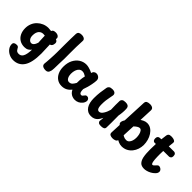

<svg xmlns="http://www.w3.org/2000/svg" viewBox="67 -1854 3149 3149"><g transform="rotate(45 1641.0 -279.5)"><path d="M522 -472Q540 -465 549.5 -452.5Q559 -440 559 -419Q559 -407 554.5 -389Q550 -371 537.5 -356.5Q525 -342 502 -342Q488 -342 469 -349.5Q450 -357 442 -360Q403 -373 370 -381Q337 -389 311 -389Q289 -389 269.5 -381Q250 -373 234.5 -355.5Q219 -338 210.5 -311Q202 -284 202 -246Q202 -197 224.5 -169Q247 -141 276 -141Q309 -141 332 -178Q355 -215 371 -297L401 -146Q386 -109 365.5 -79.5Q345 -50 315.5 -32.5Q286 -15 242 -15Q178 -15 131 -44Q84 -73 58.5 -125Q33 -177 33 -246Q33 -303 53.5 -353Q74 -403 111.5 -439.5Q149 -476 198 -497Q247 -518 304 -518Q326 -518 356 -513.5Q386 -509 417.5 -502Q449 -495 476.5 -487.5Q504 -480 522 -472ZM353 -453Q359 -492 367 -513Q375 -534 392.5 -542.5Q410 -551 442 -551Q459 -551 478.5 -544.5Q498 -538 510.5 -521.5Q523 -505 518 -475Q516 -464 513.5 -445Q511 -426 509.5 -405.5Q508 -385 508 -368Q508 -311 512 -253.5Q516 -196 516 -139Q516 73 450 169.5Q384 266 262 266Q211 266 165.5 243.5Q120 221 91 182Q62 143 62 96Q62 69 80.5 57Q99 45 133 45Q150 45 162 53.5Q174 62 183 83Q191 98 200.5 108.5Q210 119 223.5 124Q237 129 257 129Q278 129 297.5 119Q317 109 331.5 84Q346 59 354.5 13Q363 -33 363 -105Q363 -128 359.5 -171.5Q356 -215 352.5 -267Q349 -319 348 -368Q347 -417 353 -453Z M688 -762Q690 -798 710 -811.5Q730 -825 768 -825Q789 -825 808.5 -818.5Q828 -812 839.5 -798.5Q851 -785 849 -762Q845 -696 843.5 -623Q842 -550 842.5 -478.5Q843 -407 843 -343L839 -230Q839 -162 836.5 -116.5Q834 -71 829 -54Q819 -17 802 -4.5Q785 8 759 8Q712 8 687.5 -10Q663 -28 668 -66Q670 -81 672.5 -113.5Q675 -146 677.5 -187Q680 -228 681.5 -267Q683 -306 683 -333Q683 -438 683.5 -516Q684 -594 685 -654Q686 -714 688 -762Z M922 -240Q922 -332 955.5 -397.5Q989 -463 1044.5 -498.5Q1100 -534 1166 -534Q1192 -534 1220 -527Q1248 -520 1274 -510.5Q1300 -501 1318 -490L1324 -508Q1330 -524 1346.5 -536Q1363 -548 1386 -548Q1418 -548 1444 -526.5Q1470 -505 1470 -468Q1470 -452 1467 -427.5Q1464 -403 1457.5 -369.5Q1451 -336 1440.5 -296.5Q1430 -257 1413 -212Q1413 -178 1418 -157Q1423 -136 1433 -127Q1443 -118 1458 -118Q1471 -118 1480.5 -126.5Q1490 -135 1500 -150Q1510 -164 1519 -169.5Q1528 -175 1543 -175Q1566 -175 1580.5 -158Q1595 -141 1595 -123Q1595 -105 1588 -86.5Q1581 -68 1569 -53Q1544 -21 1510 -4.5Q1476 12 1438 12Q1409 12 1381 2Q1353 -8 1330.5 -29Q1308 -50 1295 -80Q1261 -38 1220 -16.5Q1179 5 1124 5Q1065 5 1019.5 -25.5Q974 -56 948 -111.5Q922 -167 922 -240ZM1092 -246Q1092 -227 1096 -206.5Q1100 -186 1109 -168Q1118 -150 1132 -138.5Q1146 -127 1166 -127Q1204 -127 1226 -150.5Q1248 -174 1267 -210Q1266 -239 1268.5 -269.5Q1271 -300 1275.5 -328.5Q1280 -357 1285 -378Q1262 -393 1241.5 -401.5Q1221 -410 1197 -410Q1165 -410 1141 -389Q1117 -368 1104.5 -331Q1092 -294 1092 -246Z M1815 13Q1770 13 1737 -5.5Q1704 -24 1682.5 -57Q1661 -90 1651 -134Q1641 -178 1641 -229Q1641 -305 1649 -368.5Q1657 -432 1669 -496Q1672 -517 1692 -533.5Q1712 -550 1755 -550Q1799 -550 1817.5 -531Q1836 -512 1832 -483Q1826 -446 1819 -412.5Q1812 -379 1807 -340.5Q1802 -302 1802 -249Q1802 -213 1807 -187Q1812 -161 1824 -146.5Q1836 -132 1857 -132Q1878 -132 1896 -147Q1914 -162 1929 -186Q1944 -210 1955.5 -238.5Q1967 -267 1974 -294Q1972 -350 1971.5 -403.5Q1971 -457 1973 -499Q1975 -521 1994.5 -536Q2014 -551 2056 -551Q2094 -551 2112 -540.5Q2130 -530 2136 -513Q2142 -496 2142 -476Q2143 -459 2142.5 -440Q2142 -421 2140.5 -400Q2139 -379 2136 -358Q2133 -337 2129 -316Q2131 -216 2130 -151Q2129 -86 2128 -36Q2127 -9 2105.5 2Q2084 13 2043 13Q2004 13 1988.5 -2Q1973 -17 1973 -33Q1973 -43 1975 -54Q1977 -65 1979 -79.5Q1981 -94 1980 -112Q1971 -93 1958.5 -71.5Q1946 -50 1927.5 -30.5Q1909 -11 1881.5 1Q1854 13 1815 13Z M2276 -750Q2277 -788 2302 -800.5Q2327 -813 2366 -813Q2384 -813 2403 -807.5Q2422 -802 2434 -788.5Q2446 -775 2445 -750Q2441 -636 2435 -516Q2429 -396 2423.5 -276Q2418 -156 2413 -41Q2411 -5 2383.5 7.5Q2356 20 2323 20Q2290 20 2266 7.5Q2242 -5 2244 -41Q2249 -156 2254.5 -276Q2260 -396 2265.5 -516Q2271 -636 2276 -750ZM2321 -241Q2307 -225 2300.5 -219Q2294 -213 2279 -213Q2254 -213 2242 -227.5Q2230 -242 2230 -258Q2230 -263 2232.5 -276.5Q2235 -290 2246 -311Q2258 -335 2282 -367.5Q2306 -400 2337 -433.5Q2368 -467 2404 -496Q2440 -525 2477 -543Q2514 -561 2550 -561Q2601 -561 2640.5 -534.5Q2680 -508 2708 -465Q2736 -422 2750 -370Q2764 -318 2764 -267Q2764 -216 2748 -167Q2732 -118 2700.5 -78.5Q2669 -39 2623.5 -15.5Q2578 8 2520 8Q2482 8 2443 -9.5Q2404 -27 2369.5 -53Q2335 -79 2311 -105Q2303 -113 2293.5 -127Q2284 -141 2284 -158Q2284 -174 2292.5 -187Q2301 -200 2313 -200Q2323 -200 2333.5 -196.5Q2344 -193 2368 -177Q2409 -149 2436.5 -133.5Q2464 -118 2501 -118Q2532 -118 2553 -139.5Q2574 -161 2584 -194.5Q2594 -228 2594 -265Q2594 -303 2585.5 -338Q2577 -373 2560.5 -395Q2544 -417 2522 -417Q2503 -417 2475.5 -400Q2448 -383 2410.5 -344Q2373 -305 2321 -241Z M2914 -636Q2917 -659 2932.5 -672.5Q2948 -686 2986 -686Q3011 -686 3034 -680.5Q3057 -675 3070 -662.5Q3083 -650 3079 -627Q3073 -575 3067 -519.5Q3061 -464 3058 -405.5Q3055 -347 3057 -285Q3059 -221 3064.5 -188.5Q3070 -156 3078 -145.5Q3086 -135 3094 -135Q3103 -135 3114 -143.5Q3125 -152 3135.5 -163.5Q3146 -175 3152 -182Q3158 -189 3166.5 -194.5Q3175 -200 3186 -200Q3201 -200 3217 -192Q3233 -184 3244.5 -169.5Q3256 -155 3256 -136Q3256 -129 3252 -112.5Q3248 -96 3224 -72Q3197 -45 3164 -27Q3131 -9 3099 -0.5Q3067 8 3042 8Q2978 8 2947 -25Q2916 -58 2903 -115Q2894 -159 2891.5 -201Q2889 -243 2889 -288Q2889 -349 2891.5 -406Q2894 -463 2899.5 -519.5Q2905 -576 2914 -636ZM2865 -417Q2846 -416 2832.5 -431Q2819 -446 2819 -476Q2819 -505 2832.5 -519Q2846 -533 2865 -534Q2891 -536 2930 -537.5Q2969 -539 3013.5 -539.5Q3058 -540 3104 -540.5Q3150 -541 3191 -541Q3208 -541 3223 -527Q3238 -513 3238 -479Q3238 -451 3222.5 -437.5Q3207 -424 3191 -424Q3149 -424 3108.5 -423.5Q3068 -423 3028 -422.5Q2988 -422 2947.5 -420.5Q2907 -419 2865 -417Z"/></g></svg>

Font: Playpen Sans Arabic
Style: Bold
Weight: 700
Version: Version 2.000